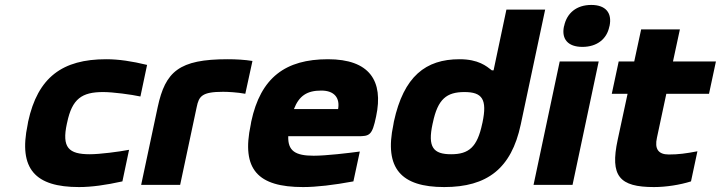

<svg xmlns="http://www.w3.org/2000/svg" viewBox="-20 -749 2921 778"><path d="M94 -256 92 -244C54 -64 123 9 300 9C351 9 408 1 476 -14L503 -142C462 -134 384 -124 344 -124C258 -124 230 -151 251 -248L252 -252C272 -349 312 -376 398 -376C438 -376 512 -366 549 -358L576 -486C514 -501 461 -509 410 -509C233 -509 133 -436 94 -256Z M884 -377C903 -377 942 -375 974 -369L1003 -502C971 -507 937 -509 902 -509C705 -509 650 -459 619 -315L552 0H710L777 -315C786 -359 798 -377 884 -377Z M1504 -277C1535 -422 1477 -509 1309 -509C1137 -509 1036 -435 998 -256L996 -244C957 -62 1025 9 1208 9C1262 9 1331 1 1412 -14L1438 -135C1394 -129 1302 -118 1251 -118C1176 -118 1146 -138 1148 -197H1429C1478 -197 1488 -200 1504 -277ZM1171 -307C1192 -361 1224 -382 1282 -382C1335 -382 1358 -352 1350 -307Z M1576 -256 1574 -244C1536 -66 1606 9 1780 9C1954 9 2052 -66 2090 -244L2189 -710H2032L1980 -464H1973C1951 -481 1919 -509 1842 -509C1705 -509 1616 -440 1576 -256ZM1733 -248 1734 -252C1754 -348 1790 -376 1862 -376C1934 -376 1955 -347 1935 -252L1934 -248C1914 -153 1880 -124 1808 -124C1736 -124 1712 -152 1733 -248Z M2248 -500 2142 0H2300L2406 -500ZM2265 -641C2255 -591 2281 -559 2340 -559C2399 -559 2439 -591 2449 -641L2450 -644C2461 -697 2434 -729 2376 -729C2316 -729 2277 -696 2266 -644Z M2690 -123C2647 -123 2632 -146 2642 -191L2680 -369H2853L2881 -500H2707L2735 -630H2578L2550 -500H2487L2459 -369H2523L2483 -183C2451 -35 2490 9 2630 9C2679 9 2736 0 2780 -14L2806 -136C2759 -127 2729 -123 2690 -123Z"/></svg>

Font: LT Wave Text Black Italic
Style: Regular
Weight: 900
Designer: Daniel Lyons
Version: Version 2.5 (Glyphs App)